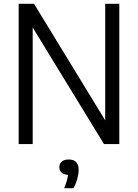

<svg xmlns="http://www.w3.org/2000/svg" viewBox="-20 -760 728 1013"><path d="M78.5 0V-740H159.5L535 -125V-740H609.5V0H528.5L152.5 -615V0ZM318.5 233Q327.5 211.5 332.2 194.8Q337 178 339 162.5Q316.5 161.5 304.8 150.5Q293 139.5 293 122Q293 104 305.5 92.8Q318 81.5 342.5 81.5Q395 81.5 395 136Q395 157.5 387.8 183.8Q380.5 210 367 233Z"/></svg>

Font: Encode Sans SemiCondensed SemiCondensed
Style: Regular
Weight: 400
Width: 4
Designer: Multiple Designers
Foundry: Impallari Type
Version: Version 3.000; ttfautohint (v1.8.3) -l 8 -r 50 -G 200 -x 14 